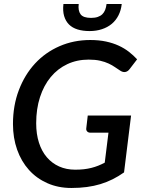

<svg xmlns="http://www.w3.org/2000/svg" viewBox="-20 -927 719 955"><path d="M354 -83Q377 -83 397 -85.2Q417 -87.5 434.8 -92Q452.5 -96.5 468.8 -103Q485 -109.5 501 -118L519.5 -267H430Q419.5 -267 413.8 -273Q408 -279 409 -288L416.5 -352.5H632L597 -69.5Q569.5 -50 540.5 -35.5Q511.5 -21 479.5 -11.2Q447.5 -1.5 411.8 3.2Q376 8 335 8Q269.5 8 215.8 -15.8Q162 -39.5 124 -81.8Q86 -124 65.2 -182.5Q44.5 -241 44.5 -310Q44.5 -402 73.8 -478.8Q103 -555.5 154.2 -611Q205.5 -666.5 276 -697.2Q346.5 -728 429 -728Q472 -728 507 -720.5Q542 -713 570.2 -700Q598.5 -687 621 -669.5Q643.5 -652 662 -632L626 -585Q617 -572 604.5 -569.2Q592 -566.5 579 -575Q566 -583 552.2 -592.8Q538.5 -602.5 520.2 -611Q502 -619.5 478 -625Q454 -630.5 421 -630.5Q363 -630.5 315 -608Q267 -585.5 232.5 -544Q198 -502.5 179 -444Q160 -385.5 160 -314Q160 -260 173.8 -217.2Q187.5 -174.5 213 -144.8Q238.5 -115 274.2 -99Q310 -83 354 -83ZM425.5 -772.5Q392 -772.5 366 -780.5Q340 -788.5 323.2 -805.2Q306.5 -822 299 -847.2Q291.5 -872.5 295.5 -907H371.5Q367.5 -874 380.8 -856Q394 -838 433 -838Q452.5 -838 466.2 -842.8Q480 -847.5 489 -856.2Q498 -865 503 -877.8Q508 -890.5 510 -907H585.5Q582 -875.5 569.2 -850.5Q556.5 -825.5 535.8 -808.2Q515 -791 487 -781.8Q459 -772.5 425.5 -772.5Z"/></svg>

Font: Lato Semibold
Style: Italic
Weight: 600
Italic angle: -7°
Designer: Lukasz Dziedzic
Foundry: tyPoland Lukasz Dziedzic
Version: Version 2.006; 2014-01-15